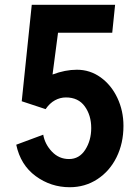

<svg xmlns="http://www.w3.org/2000/svg" viewBox="-20 -770 561 804"><path d="M48 -164 161 -206Q168 -166 197.5 -135Q227 -104 269 -104Q312 -104 337 -143Q362 -182 362 -234Q362 -287 335 -324.5Q308 -362 256 -362Q232 -362 210 -350Q188 -338 171 -313L71 -346L113 -750H462L450 -633H223L200 -458Q253 -478 302 -478Q357 -478 401.5 -446Q446 -414 471.5 -360Q497 -306 497 -243Q497 -170 468 -111.5Q439 -53 387.5 -19.5Q336 14 272 14Q193 14 129.5 -32.5Q66 -79 48 -164Z"/></svg>

Font: Francois One
Style: Regular
Weight: 400
Designer: Vernon Adams
Foundry: Vernon Adams
Version: Version 2.000